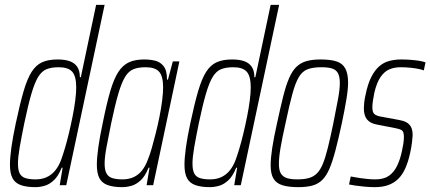

<svg xmlns="http://www.w3.org/2000/svg" viewBox="-20 -763 1773 791"><path d="M126 8Q89 8 65.5 -0.5Q42 -9 31.5 -29Q21 -49 21 -84Q21 -113 27 -156Q33 -199 45 -255Q62 -335 77 -386.5Q92 -438 110 -466.5Q128 -495 153.5 -506.5Q179 -518 217 -518Q247 -518 267 -511Q287 -504 298 -488Q309 -472 309 -445H313L376 -743H411L253 0H226L238 -72H234Q220 -37 201.5 -20Q183 -3 163.5 2.5Q144 8 126 8ZM127 -24Q152 -24 172 -33Q192 -42 207 -60Q222 -78 232 -105Q239 -124 247.5 -152.5Q256 -181 264 -214.5Q272 -248 279 -283Q286 -318 290 -349Q294 -380 294 -403Q294 -449 277.5 -467.5Q261 -486 222 -486Q192 -486 172 -478Q152 -470 137.5 -446.5Q123 -423 109.5 -377Q96 -331 80 -255Q68 -196 61 -155.5Q54 -115 54 -89Q54 -62 61.5 -48Q69 -34 85.5 -29Q102 -24 127 -24Z M483 8Q447 8 423.5 -0.5Q400 -9 389.5 -29Q379 -49 379 -84Q379 -113 385 -156Q391 -199 403 -255Q419 -335 434 -386.5Q449 -438 467.5 -466.5Q486 -495 511.5 -506.5Q537 -518 574 -518Q598 -518 619 -513Q640 -508 654 -490.5Q668 -473 668 -435H672L692 -510H719L611 0H584L596 -72H592Q578 -37 559.5 -20Q541 -3 521.5 2.5Q502 8 483 8ZM485 -24Q510 -24 530 -33Q550 -42 564.5 -60Q579 -78 589 -105Q597 -124 605 -152Q613 -180 621.5 -213.5Q630 -247 637 -282Q644 -317 648 -348.5Q652 -380 652 -403Q652 -449 635.5 -467.5Q619 -486 580 -486Q550 -486 530 -478Q510 -470 495.5 -446.5Q481 -423 467.5 -377Q454 -331 438 -255Q426 -196 418.5 -155.5Q411 -115 411 -89Q411 -62 419 -48Q427 -34 443.5 -29Q460 -24 485 -24Z M845 8Q808 8 784.5 -0.5Q761 -9 750.5 -29Q740 -49 740 -84Q740 -113 746 -156Q752 -199 764 -255Q781 -335 796 -386.5Q811 -438 829 -466.5Q847 -495 872.5 -506.5Q898 -518 936 -518Q966 -518 986 -511Q1006 -504 1017 -488Q1028 -472 1028 -445H1032L1095 -743H1130L972 0H945L957 -72H953Q939 -37 920.5 -20Q902 -3 882.5 2.5Q863 8 845 8ZM846 -24Q871 -24 891 -33Q911 -42 926 -60Q941 -78 951 -105Q958 -124 966.5 -152.5Q975 -181 983 -214.5Q991 -248 998 -283Q1005 -318 1009 -349Q1013 -380 1013 -403Q1013 -449 996.5 -467.5Q980 -486 941 -486Q911 -486 891 -478Q871 -470 856.5 -446.5Q842 -423 828.5 -377Q815 -331 799 -255Q787 -196 780 -155.5Q773 -115 773 -89Q773 -62 780.5 -48Q788 -34 804.5 -29Q821 -24 846 -24Z M1209 8Q1168 8 1143 0Q1118 -8 1106.5 -27.5Q1095 -47 1095 -82Q1095 -111 1101.5 -153.5Q1108 -196 1121 -254Q1135 -319 1146.5 -365Q1158 -411 1171 -441Q1184 -471 1201 -487.5Q1218 -504 1242 -511Q1266 -518 1300 -518Q1342 -518 1366.5 -510Q1391 -502 1402.5 -481Q1414 -460 1414 -423Q1414 -395 1407 -353Q1400 -311 1388 -254Q1374 -189 1362 -143.5Q1350 -98 1337.5 -68.5Q1325 -39 1308 -22Q1291 -5 1267 1.5Q1243 8 1209 8ZM1205 -24Q1233 -24 1252.5 -29.5Q1272 -35 1286 -49Q1300 -63 1310.5 -89Q1321 -115 1331 -155.5Q1341 -196 1353 -254Q1365 -314 1372.5 -354.5Q1380 -395 1380 -421Q1380 -448 1372 -462Q1364 -476 1347.5 -481Q1331 -486 1304 -486Q1270 -486 1248 -478Q1226 -470 1211.5 -446Q1197 -422 1184.5 -376Q1172 -330 1156 -254Q1143 -196 1136 -155.5Q1129 -115 1129 -88Q1129 -62 1137 -48.5Q1145 -35 1161.5 -29.5Q1178 -24 1205 -24Z M1524 8Q1504 8 1482.5 6Q1461 4 1444 1.5Q1427 -1 1418 -3L1425 -36Q1431 -35 1441.5 -33Q1452 -31 1466 -29Q1480 -27 1495.5 -25.5Q1511 -24 1526 -24Q1561 -24 1582 -38.5Q1603 -53 1616 -80Q1629 -107 1636 -141Q1639 -155 1641.5 -170Q1644 -185 1644 -199Q1644 -221 1635 -226.5Q1626 -232 1609 -235L1532 -250Q1505 -255 1492 -271Q1479 -287 1479 -317Q1479 -325 1480.5 -340.5Q1482 -356 1486 -372Q1495 -417 1509.5 -445.5Q1524 -474 1542.5 -490Q1561 -506 1584 -512Q1607 -518 1633 -518Q1653 -518 1672 -516.5Q1691 -515 1707 -512.5Q1723 -510 1733 -506L1726 -473Q1719 -476 1704.5 -479Q1690 -482 1670.5 -484Q1651 -486 1630 -486Q1605 -486 1584.5 -477.5Q1564 -469 1548 -446Q1532 -423 1522 -380Q1518 -360 1516 -346Q1514 -332 1514 -321Q1514 -300 1522.5 -293Q1531 -286 1547 -283L1623 -269Q1641 -266 1653.5 -259.5Q1666 -253 1673 -240.5Q1680 -228 1680 -205Q1680 -200 1677.5 -178.5Q1675 -157 1670 -134Q1662 -97 1650 -70Q1638 -43 1620.5 -26Q1603 -9 1579.5 -0.5Q1556 8 1524 8Z"/></svg>

Font: Saira ExtraCondensed Thin
Style: Italic
Weight: 250
Width: 2
Italic angle: -12°
Designer: Hector Gatti with collaboration of the Omnibus-Type team
Foundry: Omnibus-Type
Version: Version 1.101